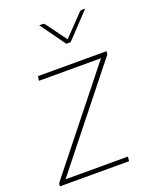

<svg xmlns="http://www.w3.org/2000/svg" viewBox="-136 -778 678 852"><g transform="rotate(-20 202.5 -351.5)"><path d="M397 -493 395.5 -482Q395.5 -479 393.8 -476.5Q392 -474 389.5 -471L31.5 -21H326L324 0H-3L-2 -9.5Q-2 -12.5 -0.2 -15.5Q1.5 -18.5 4 -21L363 -472H70L73 -493ZM372.5 -703 261 -585H240.5L155.5 -703H172.5Q175.5 -703 178 -701.5Q180.5 -700 181.5 -698.5L249.5 -606L252.5 -601.5L257 -606L346 -698.5Q351 -703 355.5 -703Z"/></g></svg>

Font: Lato ExtraLight
Style: Italic
Weight: 275
Italic angle: -7°
Designer: Lukasz Dziedzic with Adam Twardoch and Botio Nikoltchev
Foundry: tyPoland Lukasz Dziedzic
Version: Version 2.015; 2015-08-06; http://www.latofonts.com/